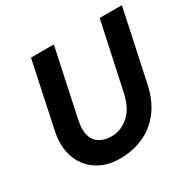

<svg xmlns="http://www.w3.org/2000/svg" viewBox="-155 -849 1024 1019"><g transform="rotate(-30 357.5 -339.5)"><path d="M65 -219Q65 -235 67 -253Q69 -271 74 -294L158 -690H298L212 -287Q209 -271 206.5 -256Q204 -241 204 -228Q204 -169 236 -141.5Q268 -114 322 -114Q378 -114 426 -155.5Q474 -197 492 -286L579 -690H715L623 -260Q603 -166 556 -106Q509 -46 443 -17.5Q377 11 301 11Q229 11 176 -18.5Q123 -48 94 -100Q65 -152 65 -219Z"/></g></svg>

Font: Radio Canada SemiBold
Style: Italic
Weight: 600
Italic angle: -12°
Designer: Charles Daoud, Etienne Aubert Bonn, Alexandre Saumier Demers, Jacques Le Bailly
Foundry: Radio-Canada
Version: Version 2.104; ttfautohint (v1.8.4.7-5d5b);gftools[0.9.28.de